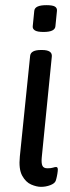

<svg xmlns="http://www.w3.org/2000/svg" viewBox="-20 -719 270 745"><path d="M139 6Q122 6 101 -3Q80 -12 66 -37.5Q52 -63 57 -112L97 -503Q100 -525 139 -525H143Q184 -525 181 -499L142 -108Q140 -86 144.5 -76Q149 -66 164 -66Q178 -66 185.5 -68.5Q193 -71 198 -71Q206 -71 204 -55Q203 -45 200.5 -33.5Q198 -22 196 -17Q192 -7 175 -0.5Q158 6 139 6ZM149 -595Q125 -595 115.5 -601Q106 -607 107 -617L113 -677Q115 -699 160 -699Q184 -699 193 -693.5Q202 -688 201 -677L195 -617Q193 -595 149 -595Z"/></svg>

Font: Asap Condensed Condensed Regular
Style: Italic
Weight: 400
Width: 3
Italic angle: -6°
Designer: Pablo Cosgaya
Foundry: Omnibus-Type
Version: Version 3.001; ttfautohint (v1.8.4.7-5d5b)